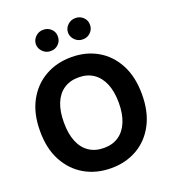

<svg xmlns="http://www.w3.org/2000/svg" viewBox="-168 -1075 1069 1207"><g transform="rotate(-20 366.0 -471.0)"><path d="M707 -359.4Q707 -242.4 663.1 -159.3Q619.2 -76.3 542.7 -32.3Q466.1 11.7 368.6 11.7Q270.1 11.7 192.5 -32.4Q114.8 -76.6 70 -159.8Q25.1 -243 25.4 -359.4Q25.1 -476.6 70 -559.5Q114.8 -642.5 192.5 -686.5Q270.1 -730.5 368.6 -730.5Q466.1 -730.5 542.6 -686.5Q619 -642.5 663 -559.5Q707 -476.6 707 -359.4ZM551.8 -359.4Q551.8 -433.9 529.8 -486.6Q507.8 -539.3 466.8 -567.3Q425.8 -595.3 368 -595.3Q309.2 -595.3 268.1 -567.3Q227 -539.3 205.8 -486.6Q184.6 -433.9 184.8 -359.4Q184.6 -285.2 205.9 -232.3Q227.2 -179.5 268.5 -151.5Q309.8 -123.4 368.6 -123.4Q426.6 -123.4 467.4 -151.5Q508.3 -179.5 530 -232.3Q551.8 -285.2 551.8 -359.4ZM261.5 -810.4Q231.3 -810.1 209.7 -831.2Q188.1 -852.4 187.3 -881.6Q188.1 -911.4 209.7 -932.1Q231.3 -952.8 261.5 -952.5Q292.4 -952.8 313.7 -932.1Q335 -911.4 334.2 -881.6Q335 -852.4 313.7 -831.2Q292.4 -810.1 261.5 -810.4ZM476.6 -810.4Q446.4 -810.1 424.6 -831.2Q402.8 -852.4 402.3 -881.6Q402.8 -911.4 424.6 -932.1Q446.4 -952.8 476.6 -952.5Q507.1 -952.8 528.4 -932.1Q549.7 -911.4 549.2 -881.6Q549.7 -852.4 528.4 -831.2Q507.1 -810.1 476.6 -810.4Z"/></g></svg>

Font: Inter Display V
Style: Regular
Weight: 400
Designer: Rasmus Andersson
Foundry: rsms
Version: Version 3.015;git-src